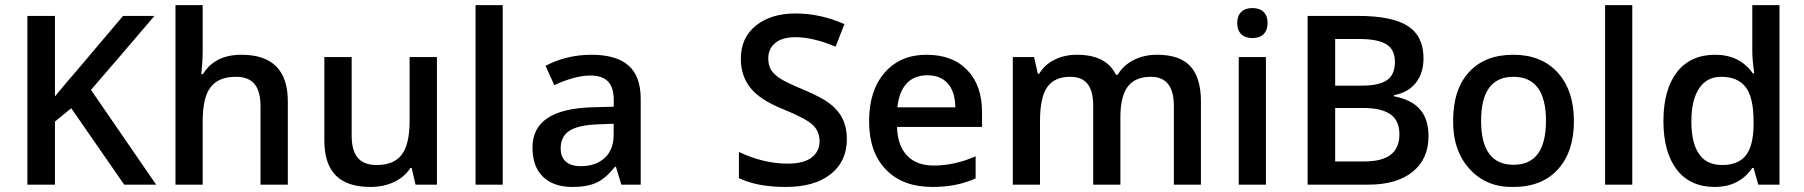

<svg xmlns="http://www.w3.org/2000/svg" viewBox="-20 -728 7112 757"><path d="M196.7 0H88V-665.3H196.7V-347.8Q244.7 -406.5 285.1 -452.5L465.1 -665.3H589Q425.2 -473.2 338.7 -373.6L595.6 0H469.7L260.9 -301.3L196.7 -248.7Z M1114.8 -328.1V0H1007.1V-309.4Q1007.1 -368 983.6 -396.6Q960.1 -425.2 909.5 -425.2Q842.3 -425.2 810.7 -384.7Q779.1 -344.3 779.1 -249.7V0H671.9V-707.8H779.1V-528.3Q779.1 -487.4 773.5 -435.8H780.1Q827.1 -512.1 931.7 -512.1Q1114.8 -512.1 1114.8 -328.1Z M1702.7 0H1618.3L1603.1 -65.7H1598.1Q1575.3 -30.3 1534.1 -10.6Q1492.9 9.1 1440.3 9.1Q1348.8 9.1 1303.8 -36.4Q1258.8 -81.9 1258.8 -174.4V-503H1366.5V-193.1Q1366.5 -134.5 1390.5 -105.9Q1414.6 -77.4 1464.6 -77.4Q1532.4 -77.4 1563.2 -117.3Q1595 -157.7 1595 -252.3V-503H1702.7Z M1962.1 -707.8V0H1854.9V-707.8Z M2506.1 0H2429.7L2408.5 -70.3H2404.4Q2368 -24.3 2331.4 -7.6Q2294.7 9.1 2236.6 9.1Q2162.3 9.1 2120.8 -31.1Q2079.4 -71.3 2079.4 -146.6Q2079.4 -297.8 2313.4 -304.9L2399.9 -307.4V-334.2Q2399.9 -382.7 2377.4 -406.5Q2354.9 -430.2 2307.9 -430.2Q2247.7 -430.2 2165.3 -392.3L2130.9 -468.7Q2214.9 -512.1 2312.2 -512.1Q2409.5 -512.1 2457.8 -469.9Q2506.1 -427.7 2506.1 -338.7ZM2190.6 -143.1Q2190.6 -109.2 2210.8 -91Q2231 -72.8 2270.5 -72.8Q2328.6 -72.8 2364 -105.2Q2399.4 -137.5 2399.4 -196.7V-240.1L2334.7 -237.6Q2258.8 -234.6 2224.7 -212.1Q2190.6 -189.6 2190.6 -143.1Z M3252.8 -318.5Q3319 -268.5 3319 -180.2Q3319 -92 3255.3 -41.5Q3191.6 9.1 3078.4 9.1Q2965.1 9.1 2893.3 -25.8V-128.9Q2990.4 -82.9 3085.4 -82.9Q3148.6 -82.9 3180 -106.9Q3211.3 -130.9 3211.3 -170.9Q3211.3 -210.8 3183.5 -236.3Q3155.7 -261.9 3065.2 -298.5Q2974.7 -335.2 2937.8 -382.7Q2900.9 -430.2 2900.9 -496Q2900.9 -579.4 2960.3 -627.1Q3019.7 -674.9 3116.8 -674.9Q3213.9 -674.9 3309.4 -633L3274.5 -544Q3185 -581.4 3116.3 -581.4Q3064.7 -581.4 3036.9 -558.9Q3009.1 -536.4 3009.1 -498Q3009.1 -471.7 3019.7 -453Q3031.9 -433.8 3056.4 -418.1Q3080.9 -402.4 3149.9 -373.6Q3218.9 -344.8 3252.8 -318.5Z M3518.2 -304.9H3746.7Q3745.7 -366.5 3716.9 -398.9Q3688.1 -431.2 3636.5 -431.2Q3584.9 -431.2 3554.6 -398.9Q3524.3 -366.5 3518.2 -304.9ZM3656.2 9.1Q3538.9 9.1 3472.7 -59.7Q3406.5 -128.4 3406.5 -249.7Q3406.5 -371.1 3467.9 -441.6Q3529.3 -512.1 3632.7 -512.1Q3736.1 -512.1 3793.7 -451.5Q3851.9 -391.8 3851.9 -285.1V-227.5H3516.7Q3518.7 -154.2 3556.1 -114.8Q3593.5 -75.3 3661.3 -75.3Q3743.7 -75.3 3826.6 -111.7V-24.8Q3753.8 9.1 3656.2 9.1Z M4397.4 -266.4V0H4290.2V-310.4Q4290.2 -368.6 4268.2 -396.9Q4246.2 -425.2 4199.7 -425.2Q4137.5 -425.2 4108.9 -384.5Q4080.4 -343.8 4080.4 -250.8V0H3973.2V-503H4057.1L4071.8 -437.3H4077.4Q4098.6 -473.2 4138 -492.7Q4177.5 -512.1 4226 -512.1Q4341.8 -512.1 4379.7 -433.3H4386.8Q4409 -470.7 4449.7 -491.4Q4490.4 -512.1 4542.5 -512.1Q4631.4 -512.1 4673.2 -466.9Q4714.9 -421.6 4714.9 -328.1V0H4608.2V-310.4Q4608.2 -425.2 4517.7 -425.2Q4455.5 -425.2 4426.4 -386.5Q4397.4 -347.8 4397.4 -266.4Z M4971.2 -503V0H4864V-503ZM4977.8 -637.3Q4977.8 -609.2 4962.1 -593.5Q4946.4 -577.9 4917.8 -577.9Q4889.3 -577.9 4873.6 -593.5Q4857.9 -609.2 4857.9 -637.3Q4857.9 -665.3 4873.6 -680.7Q4889.3 -696.2 4917.8 -696.2Q4946.4 -696.2 4962.1 -680.7Q4977.8 -665.3 4977.8 -637.3Z M5354.4 -302.3H5244.2V-91.5H5359.5Q5428.7 -91.5 5463.1 -118Q5497.5 -144.6 5497.5 -198.4Q5497.5 -252.3 5462.1 -277.3Q5426.7 -302.3 5354.4 -302.3ZM5244.2 -574.3V-390.3H5348.8Q5417.6 -390.3 5448.7 -412.3Q5479.8 -434.3 5479.8 -483.3Q5479.8 -532.4 5446.2 -553.3Q5412.5 -574.3 5338.2 -574.3ZM5135.5 0V-665.3H5332.7Q5469.7 -665.3 5531.1 -625.1Q5592.5 -584.9 5592.5 -498.5Q5592.5 -439.8 5562.2 -401.4Q5531.9 -363 5476.2 -352.9V-348.3Q5545.5 -335.2 5578.9 -296.5Q5612.2 -257.8 5612.2 -191.1Q5612.2 -101.1 5549.5 -50.6Q5486.9 0 5375.6 0Z M5946.9 -425.2Q5819.5 -425.2 5819.5 -251.8Q5819.5 -78.4 5947.9 -78.4Q6075.3 -78.4 6075.3 -251.8Q6075.3 -425.2 5946.9 -425.2ZM5709.3 -252.3Q5709.3 -375.6 5772 -443.9Q5834.7 -512.1 5946.4 -512.1Q6058.1 -512.1 6121.8 -441.6Q6185.5 -371.1 6185.5 -250.3Q6185.5 -129.4 6122.3 -60.2Q6059.2 9.1 5946.4 9.1Q5840.2 11.1 5774 -61.9Q5707.8 -135 5709.3 -252.3Z M6415.6 -707.8V0H6308.4V-707.8Z M6888.8 -65.7Q6837.2 9.1 6740.6 9.1Q6644.1 9.1 6591 -59.2Q6538.4 -127.9 6538.4 -251Q6538.4 -374.1 6591.5 -443.4Q6645.1 -512.1 6742.2 -512.1Q6839.2 -512.1 6890.8 -438.8H6896.4Q6888.8 -493.4 6888.8 -524.8V-707.8H6996V0H6912.5L6893.8 -65.7ZM6893.8 -234.6V-249.7Q6893.8 -344.3 6862.5 -384.7Q6831.1 -425.2 6765.9 -425.2Q6709.3 -425.2 6679 -379.4Q6648.6 -333.7 6648.6 -249.2Q6648.6 -164.8 6678.5 -121.1Q6708.3 -77.4 6770.5 -77.4Q6832.7 -77.4 6862.7 -114.5Q6892.8 -151.7 6893.8 -234.6Z"/></svg>

Font: Khula SemiBold
Style: Regular
Weight: 600
Designer: Erin McLaughlin, Steve Matteson
Version: Version 1.002;PS 1.0;hotconv 1.0.72;makeotf.lib2.5.5900; ttf